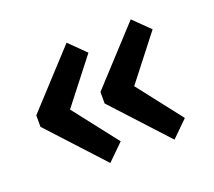

<svg xmlns="http://www.w3.org/2000/svg" viewBox="-81 -629 698 627"><g transform="rotate(-20 268.0 -315.0)"><path d="M140 -315 260 -161 204 -106 30 -295V-335L204 -524L260 -469ZM363 -315 483 -161 427 -106 253 -295V-335L427 -524L483 -469Z"/></g></svg>

Font: Glegoo
Style: Bold
Weight: 700
Version: Version 2.0.1; ttfautohint (v0.9) -r 48 -G 60